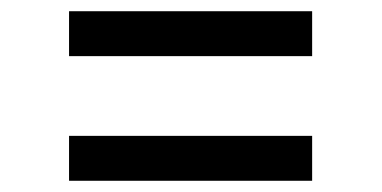

<svg xmlns="http://www.w3.org/2000/svg" viewBox="-20 -516 680 342"><path d="M536 -416H103V-496H536ZM536 -194H103V-274H536Z"/></svg>

Font: Open Sauce Sans
Style: Italic
Weight: 400
Italic angle: -10°
Designer: Alfredo Marco Pradil
Foundry: Creative Sauce Fz LLC
Version: Version 1.477